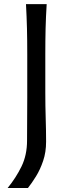

<svg xmlns="http://www.w3.org/2000/svg" viewBox="-20 -770 347 956"><path d="M18.1 166Q59.6 115.2 87.2 58.6Q114.7 2 114.7 -70.3L115.7 -284.2V-499.5Q115.7 -569.8 114.3 -627.9Q112.8 -686 109.4 -749.5H212.4Q208.5 -686 207 -627.9Q205.6 -569.8 205.6 -499.5V-308.6Q205.6 -243.7 207.5 -182.4Q209.5 -121.1 209.5 -64.5Q209.5 -12.2 194.8 31Q180.2 74.2 159.2 108.2Q138.2 142.1 119.1 166Z"/></svg>

Font: Pinar DS4-Regular
Style: Regular
Weight: 400
Designer: Amin Abedi
Version: Version 2.000